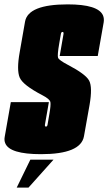

<svg xmlns="http://www.w3.org/2000/svg" viewBox="-52 -701 495 878"><path d="M24.4 156.9 86.7 29.2H192.6L78.3 156.9ZM135.5 4Q-8 4 -28 -46Q-33.5 -59 -30.5 -75Q-16.5 -154 -2.5 -234H171.5Q155 -140 153.5 -131Q152.5 -125 155 -123Q156 -122 158 -122Q164 -122 165.5 -131Q167 -140 173.5 -178Q181 -220 178.5 -234Q176 -248 141 -266Q52.5 -312 38 -346.5Q23.5 -381 38 -462Q48.5 -523 62.5 -602Q76.5 -681 257.5 -681Q397 -681 419 -630.5Q425 -616 422 -598Q407 -515 395 -445H221Q237 -537 238.5 -546Q239.5 -552 237 -554Q236 -555 234 -555Q228 -555 226.5 -546Q225 -537 219 -503Q209.5 -448 213.5 -437Q217.5 -426 257.5 -405Q340 -362 355.8 -332Q371.5 -302 357.5 -221Q346.5 -160 332 -78Q317.5 4 135.5 4Z"/></svg>

Font: Anybody UltraCondensed Black
Style: Italic
Weight: 900
Width: 1
Italic angle: -10°
Designer: Tyler Finck
Foundry: Etcetera Type Company
Version: Version 1.010; ttfautohint (v1.8.3) -l 8 -r 50 -G 200 -x 14 